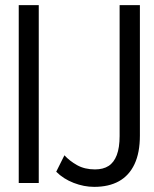

<svg xmlns="http://www.w3.org/2000/svg" viewBox="-20 -713 600 748"><path d="M347 15Q307 15 267 -0.5Q227 -16 199 -44L231 -108Q251 -86 280.5 -69.5Q310 -53 350 -53Q382 -53 403 -66.5Q424 -80 435 -109Q446 -138 446 -183V-693H525V-185Q525 -118 504 -73.5Q483 -29 443.5 -7Q404 15 347 15ZM53 0V-693H131V0Z"/></svg>

Font: Ubuntu Sans Mono
Style: Regular
Weight: 400
Monospace: yes
Designer: Dalton Maag Ltd
Foundry: Dalton Maag Ltd
Version: Version 1.006